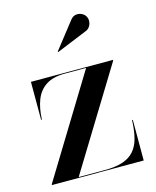

<svg xmlns="http://www.w3.org/2000/svg" viewBox="-106 -767 682 840"><g transform="rotate(-15 235.0 -346.5)"><path d="M24.5 0V-3.5L301.5 -456.5H205.5Q151 -456.5 119 -435.2Q87 -414 72.5 -376.2Q58 -338.5 56 -288H52.5V-460H424V-456.5L146.5 -3.5H264Q313.5 -3.5 346 -14.2Q378.5 -25 398 -47.2Q417.5 -69.5 426.2 -103.5Q435 -137.5 436.5 -184H440V0ZM201.5 -555 200 -557.5 292 -675Q303 -690 317 -692.5Q331 -695 343.5 -689.2Q356 -683.5 361.5 -673.5Q368 -663.5 367.2 -650.5Q366.5 -637.5 359.5 -626.8Q352.5 -616 339.5 -611.5Z"/></g></svg>

Font: Bodoni Moda 48pt Medium
Style: Regular
Weight: 500
Designer: Owen Earl
Foundry: indestructible type
Version: Version 2.005